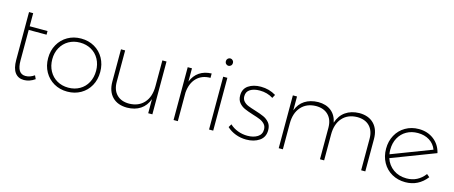

<svg xmlns="http://www.w3.org/2000/svg" viewBox="-44 -1267 4323 1829"><g transform="rotate(15 2117.5 -353.0)"><path d="M317 -36Q264 1 209 1Q152 1 121 -40.5Q90 -82 90 -164V-637H131V-508H307V-472H131V-169Q131 -40 214 -40Q258 -40 301 -70Z M893 -261Q893 -185 860 -125.5Q827 -66 768.5 -32.5Q710 1 636 1Q563 1 504.5 -32.5Q446 -66 412.5 -125.5Q379 -185 379 -261Q379 -336 412.5 -395.5Q446 -455 504.5 -488.5Q563 -522 636 -522Q710 -522 768.5 -488.5Q827 -455 860 -395.5Q893 -336 893 -261ZM420 -261Q420 -196 448 -145Q476 -94 525 -66Q574 -38 636 -38Q698 -38 747.5 -66Q797 -94 824.5 -145Q852 -196 852 -261Q852 -325 824.5 -375.5Q797 -426 747.5 -454Q698 -482 636 -482Q574 -482 525 -454Q476 -426 448 -375.5Q420 -325 420 -261Z M1477 -521V0H1436V-139Q1411 -71 1357.5 -35.5Q1304 0 1227 1Q1133 1 1080.5 -53Q1028 -107 1028 -203V-521H1069V-211Q1069 -131 1113 -86Q1157 -41 1236 -41Q1330 -43 1383 -103Q1436 -163 1436 -266V-521Z M1922 -522V-479Q1837 -479 1786 -426.5Q1735 -374 1728 -282V0H1686V-521H1728V-390Q1753 -453 1802.5 -486.5Q1852 -520 1922 -522Z M2092 -671Q2092 -655 2081.5 -644.5Q2071 -634 2057 -634Q2043 -634 2032.5 -644.5Q2022 -655 2022 -671Q2022 -686 2032.5 -696.5Q2043 -707 2057 -707Q2071 -707 2081.5 -696.5Q2092 -686 2092 -671ZM2036 -521H2077V0H2036Z M2408 -484Q2350 -484 2314 -461.5Q2278 -439 2278 -394Q2278 -364 2296 -344Q2314 -324 2341 -313Q2368 -302 2414 -288Q2469 -271 2502 -256Q2535 -241 2558.5 -213Q2582 -185 2582 -139Q2582 -70 2530 -34.5Q2478 1 2401 1Q2346 1 2296 -18Q2246 -37 2210 -71L2229 -103Q2263 -71 2308.5 -54Q2354 -37 2403 -37Q2463 -37 2502.5 -62Q2542 -87 2542 -135Q2542 -167 2523.5 -187.5Q2505 -208 2477 -220Q2449 -232 2402 -246Q2348 -263 2316 -277.5Q2284 -292 2261 -319.5Q2238 -347 2238 -391Q2238 -456 2286.5 -489Q2335 -522 2409 -522Q2491 -522 2558 -481L2540 -447Q2482 -484 2408 -484Z M3577 -318V0H3536V-310Q3536 -390 3492 -435Q3448 -480 3369 -480Q3276 -478 3223.5 -418Q3171 -358 3171 -255V0H3130V-310Q3130 -390 3085.5 -435Q3041 -480 2963 -480Q2870 -478 2817 -417.5Q2764 -357 2764 -255V0H2723V-521H2764V-384Q2789 -451 2842.5 -485.5Q2896 -520 2974 -522Q3052 -522 3102 -482.5Q3152 -443 3166 -371Q3190 -444 3244.5 -482Q3299 -520 3379 -522Q3472 -522 3524.5 -468Q3577 -414 3577 -318Z M4152 -128 4180 -104Q4098 1 3970 1Q3896 1 3837 -32.5Q3778 -66 3745 -125.5Q3712 -185 3712 -261Q3712 -335 3744.5 -394.5Q3777 -454 3835.5 -488Q3894 -522 3967 -522Q4053 -522 4115 -474.5Q4177 -427 4196 -346L3765 -181Q3787 -115 3842 -76Q3897 -37 3972 -37Q4083 -37 4152 -128ZM3753 -262Q3753 -236 3757 -217L4151 -368Q4130 -423 4081.5 -453Q4033 -483 3968 -483Q3905 -483 3856.5 -455.5Q3808 -428 3780.5 -378Q3753 -328 3753 -262Z"/></g></svg>

Font: TypoPRO Montserrat Alternates
Style: Regular
Weight: 275
Designer: Julieta Ulanovsky
Foundry: Julieta Ulanovsky
Version: Version 6.001